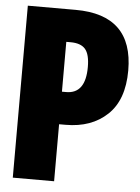

<svg xmlns="http://www.w3.org/2000/svg" viewBox="-53 -790 607 832"><g transform="rotate(5 250.0 -374.0)"><path d="M34.2 0V-748H242.2Q492.2 -748 492.2 -505.9Q492.2 -377.9 423.3 -313Q354.5 -248 242.2 -248H213.9V0ZM213.9 -389.6H232.4Q316.4 -389.6 316.4 -505.9Q316.4 -560.5 296.9 -583.5Q277.3 -606.4 232.4 -606.4H213.9Z"/></g></svg>

Font: Gen Shin Gothic Monospace Heavy
Style: Bold
Weight: 800
Designer: [Source Han Sans]
Ryoko NISHIZUKA  (kana & ideographs); Paul D. Hunt (Latin, Greek & Cyrillic); Wenlong ZHANG  (bopomofo
Version: Version 1.002.20150607